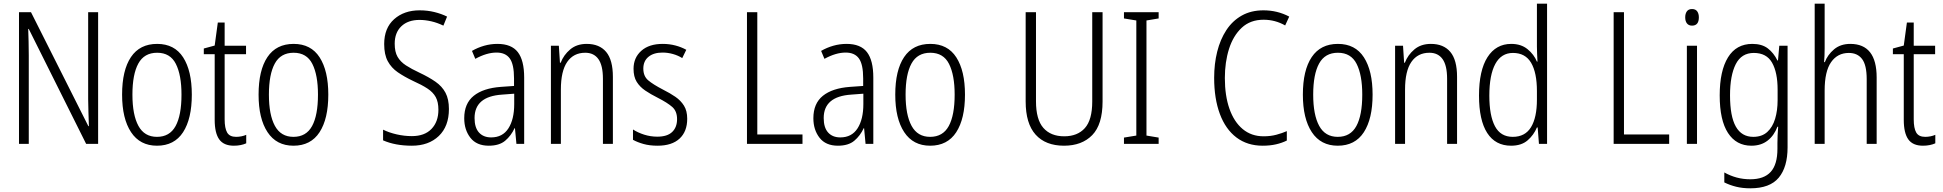

<svg xmlns="http://www.w3.org/2000/svg" viewBox="-20 -780 10532 1041"><path d="M512 0H447L136 -623H133Q134 -590 135 -555Q136 -520 136 -480V0H83V-714H148L459 -96H462Q461 -132 459.5 -172Q458 -212 458 -242V-714H512Z M1020 -267Q1020 -136 972.5 -63Q925 10 831 10Q739 10 690.5 -63.5Q642 -137 642 -267Q642 -399 690 -470.5Q738 -542 832 -542Q926 -542 973 -469Q1020 -396 1020 -267ZM698 -267Q698 -157 730.5 -97.5Q763 -38 831 -38Q900 -38 932 -96.5Q964 -155 964 -267Q964 -373 933.5 -433.5Q903 -494 832 -494Q762 -494 730 -435.5Q698 -377 698 -267Z M1260 -38Q1275 -38 1289.5 -41Q1304 -44 1315 -49V-3Q1302 3 1285 6.5Q1268 10 1248 10Q1193 10 1168.5 -24.5Q1144 -59 1144 -130V-486H1085V-517L1144 -533L1161 -658H1198V-532H1314V-486H1198V-133Q1198 -85 1211.5 -61.5Q1225 -38 1260 -38Z M1760 -267Q1760 -136 1712.5 -63Q1665 10 1571 10Q1479 10 1430.5 -63.5Q1382 -137 1382 -267Q1382 -399 1430 -470.5Q1478 -542 1572 -542Q1666 -542 1713 -469Q1760 -396 1760 -267ZM1438 -267Q1438 -157 1470.5 -97.5Q1503 -38 1571 -38Q1640 -38 1672 -96.5Q1704 -155 1704 -267Q1704 -373 1673.5 -433.5Q1643 -494 1572 -494Q1502 -494 1470 -435.5Q1438 -377 1438 -267Z M2414 -189Q2414 -95 2359 -42.5Q2304 10 2213 10Q2123 10 2057 -19V-77Q2089 -61 2130.5 -51.5Q2172 -42 2213 -42Q2282 -42 2319.5 -81Q2357 -120 2357 -185Q2357 -227 2342.5 -253.5Q2328 -280 2297.5 -300Q2267 -320 2218 -342Q2172 -364 2137 -388Q2102 -412 2082.5 -448Q2063 -484 2063 -541Q2063 -628 2117 -676Q2171 -724 2255 -724Q2298 -724 2336 -714.5Q2374 -705 2404 -690L2384 -641Q2351 -657 2318 -664.5Q2285 -672 2255 -672Q2192 -672 2156 -637.5Q2120 -603 2120 -543Q2120 -499 2135.5 -472Q2151 -445 2181 -425.5Q2211 -406 2254 -386Q2305 -362 2341 -337Q2377 -312 2395.5 -277Q2414 -242 2414 -189Z M2677 -542Q2753 -542 2787.5 -497.5Q2822 -453 2822 -359V0H2780L2772 -85H2770Q2751 -44 2719 -17Q2687 10 2630 10Q2564 10 2530.5 -33Q2497 -76 2497 -139Q2497 -219 2548.5 -260.5Q2600 -302 2696 -309L2767 -314V-355Q2767 -431 2744 -463Q2721 -495 2672 -495Q2619 -495 2557 -461L2539 -504Q2570 -522 2605 -532Q2640 -542 2677 -542ZM2702 -267Q2553 -257 2553 -140Q2553 -88 2577 -61.5Q2601 -35 2643 -35Q2705 -35 2736.5 -84Q2768 -133 2768 -216V-272Z M3161 -542Q3230 -542 3266.5 -498.5Q3303 -455 3303 -363V0H3249V-353Q3249 -425 3224.5 -459.5Q3200 -494 3153 -494Q3090 -494 3055.5 -444.5Q3021 -395 3021 -294V0H2967V-532H3010L3016 -440H3020Q3036 -482 3071.5 -512Q3107 -542 3161 -542Z M3706 -136Q3706 -67 3664.5 -28.5Q3623 10 3545 10Q3502 10 3468.5 0.5Q3435 -9 3412 -22V-78Q3438 -61 3472.5 -50Q3507 -39 3544 -39Q3598 -39 3624.5 -64.5Q3651 -90 3651 -134Q3651 -177 3625 -200Q3599 -223 3546 -250Q3508 -269 3478.5 -289Q3449 -309 3432 -336.5Q3415 -364 3415 -407Q3415 -467 3457 -504.5Q3499 -542 3573 -542Q3609 -542 3641.5 -533.5Q3674 -525 3701 -510L3679 -465Q3657 -479 3629 -487Q3601 -495 3572 -495Q3524 -495 3496 -472Q3468 -449 3468 -408Q3468 -367 3494.5 -344.5Q3521 -322 3575 -294Q3613 -275 3642 -255Q3671 -235 3688.5 -207Q3706 -179 3706 -136Z M4030 0V-714H4086V-51H4331V0Z M4570 -542Q4646 -542 4680.5 -497.5Q4715 -453 4715 -359V0H4673L4665 -85H4663Q4644 -44 4612 -17Q4580 10 4523 10Q4457 10 4423.5 -33Q4390 -76 4390 -139Q4390 -219 4441.5 -260.5Q4493 -302 4589 -309L4660 -314V-355Q4660 -431 4637 -463Q4614 -495 4565 -495Q4512 -495 4450 -461L4432 -504Q4463 -522 4498 -532Q4533 -542 4570 -542ZM4595 -267Q4446 -257 4446 -140Q4446 -88 4470 -61.5Q4494 -35 4536 -35Q4598 -35 4629.5 -84Q4661 -133 4661 -216V-272Z M5212 -267Q5212 -136 5164.5 -63Q5117 10 5023 10Q4931 10 4882.5 -63.5Q4834 -137 4834 -267Q4834 -399 4882 -470.5Q4930 -542 5024 -542Q5118 -542 5165 -469Q5212 -396 5212 -267ZM4890 -267Q4890 -157 4922.5 -97.5Q4955 -38 5023 -38Q5092 -38 5124 -96.5Q5156 -155 5156 -267Q5156 -373 5125.5 -433.5Q5095 -494 5024 -494Q4954 -494 4922 -435.5Q4890 -377 4890 -267Z M5958 -230Q5958 -105 5902 -47.5Q5846 10 5749 10Q5649 10 5595 -50Q5541 -110 5541 -230V-714H5597V-231Q5597 -132 5637 -86.5Q5677 -41 5750 -41Q5822 -41 5862 -85.5Q5902 -130 5902 -230V-714H5958Z M6262 0H6074V-34L6141 -45V-669L6074 -680V-714H6262V-680L6196 -669V-45L6262 -34Z M6831 -673Q6759 -673 6712.5 -629.5Q6666 -586 6643.5 -514.5Q6621 -443 6621 -357Q6621 -261 6646 -190Q6671 -119 6718 -80Q6765 -41 6831 -41Q6869 -41 6900.5 -49.5Q6932 -58 6957 -69V-18Q6931 -5 6898.5 2.5Q6866 10 6826 10Q6743 10 6684 -34.5Q6625 -79 6594 -162Q6563 -245 6563 -358Q6563 -434 6579.5 -500Q6596 -566 6629 -616.5Q6662 -667 6712.5 -695.5Q6763 -724 6830 -724Q6906 -724 6970 -690L6948 -642Q6894 -673 6831 -673Z M7422 -267Q7422 -136 7374.5 -63Q7327 10 7233 10Q7141 10 7092.5 -63.5Q7044 -137 7044 -267Q7044 -399 7092 -470.5Q7140 -542 7234 -542Q7328 -542 7375 -469Q7422 -396 7422 -267ZM7100 -267Q7100 -157 7132.5 -97.5Q7165 -38 7233 -38Q7302 -38 7334 -96.5Q7366 -155 7366 -267Q7366 -373 7335.5 -433.5Q7305 -494 7234 -494Q7164 -494 7132 -435.5Q7100 -377 7100 -267Z M7738 -542Q7807 -542 7843.5 -498.5Q7880 -455 7880 -363V0H7826V-353Q7826 -425 7801.5 -459.5Q7777 -494 7730 -494Q7667 -494 7632.5 -444.5Q7598 -395 7598 -294V0H7544V-532H7587L7593 -440H7597Q7613 -482 7648.5 -512Q7684 -542 7738 -542Z M8173 10Q8088 10 8043.5 -59Q7999 -128 7999 -262Q7999 -398 8045 -470Q8091 -542 8174 -542Q8227 -542 8262 -513.5Q8297 -485 8313 -446H8316Q8315 -468 8314 -488.5Q8313 -509 8313 -527V-760H8368V0H8324L8317 -89H8313Q8296 -48 8262.5 -19Q8229 10 8173 10ZM8182 -38Q8249 -38 8281 -90.5Q8313 -143 8313 -240V-286Q8313 -386 8281.5 -439.5Q8250 -493 8183 -493Q8120 -493 8087.5 -433.5Q8055 -374 8055 -261Q8055 -153 8085.5 -95.5Q8116 -38 8182 -38Z M8729 0V-714H8785V-51H9030V0Z M9154 -731Q9173 -731 9182 -718.5Q9191 -706 9191 -686Q9191 -641 9154 -641Q9136 -641 9126.5 -653Q9117 -665 9117 -686Q9117 -706 9126 -718.5Q9135 -731 9154 -731ZM9181 -532V0H9126V-532Z M9481 -542Q9533 -542 9565 -517.5Q9597 -493 9617 -452H9620L9627 -532H9672V19Q9672 126 9624 183.5Q9576 241 9470 241Q9428 241 9393.5 232.5Q9359 224 9329 209V155Q9361 173 9396 182.5Q9431 192 9470 192Q9544 192 9580.5 152Q9617 112 9617 27V-4Q9617 -24 9618 -46Q9619 -68 9621 -93H9617Q9599 -45 9563.5 -17.5Q9528 10 9476 10Q9394 10 9349 -59Q9304 -128 9304 -263Q9304 -396 9349 -469Q9394 -542 9481 -542ZM9489 -493Q9422 -493 9391 -432Q9360 -371 9360 -263Q9360 -149 9391.5 -93.5Q9423 -38 9486 -38Q9533 -38 9562 -64.5Q9591 -91 9604.5 -136Q9618 -181 9618 -237V-294Q9618 -387 9588 -440Q9558 -493 9489 -493Z M9873 -518Q9873 -477 9870 -443H9874Q9889 -483 9924 -512.5Q9959 -542 10012 -542Q10155 -542 10155 -360V0H10101V-351Q10101 -427 10076 -460Q10051 -493 10004 -493Q9943 -493 9908 -443Q9873 -393 9873 -289V0H9819V-760H9873Z M10418 -38Q10433 -38 10447.5 -41Q10462 -44 10473 -49V-3Q10460 3 10443 6.5Q10426 10 10406 10Q10351 10 10326.5 -24.5Q10302 -59 10302 -130V-486H10243V-517L10302 -533L10319 -658H10356V-532H10472V-486H10356V-133Q10356 -85 10369.5 -61.5Q10383 -38 10418 -38Z"/></svg>

Font: Noto Sans Lao UI Cond Light
Style: Regular
Weight: 300
Width: 3
Designer: Monotype Design Team
Foundry: Monotype Imaging Inc.
Version: Version 2.000; ttfautohint (v1.8.4.7-5d5b)